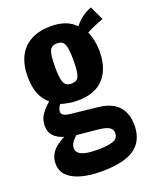

<svg xmlns="http://www.w3.org/2000/svg" viewBox="-148 -695 797 978"><g transform="rotate(-20 250.5 -206.0)"><path d="M232 196Q169 196 122.5 183Q76 170 50 144.5Q24 119 24 79Q24 52 35.5 30.5Q47 9 67.5 -7Q88 -23 112 -35Q77 -45 57.5 -66Q38 -87 38 -120Q38 -155 55 -180Q72 -205 102 -231Q72 -256 57 -293Q42 -330 42 -386Q42 -451 65 -496Q88 -541 132.5 -564.5Q177 -588 240 -588Q285 -588 318 -575.5Q351 -563 373 -539Q383 -554 402 -570.5Q421 -587 445 -599L465 -608L501 -532Q491 -529 473.5 -522Q456 -515 438.5 -507Q421 -499 409 -492Q419 -471 425 -442Q431 -413 431 -384Q431 -323 410 -278Q389 -233 347 -209Q305 -185 240 -185Q215 -185 192.5 -189Q170 -193 150 -199Q144 -191 139.5 -181.5Q135 -172 135 -162Q135 -150 146.5 -143Q158 -136 188 -133L327 -118Q400 -110 434.5 -71.5Q469 -33 469 31Q469 84 445 121Q421 158 368.5 177Q316 196 232 196ZM250 85Q305 85 334 75Q363 65 363 36Q363 22 355.5 12.5Q348 3 329.5 -3Q311 -9 278 -12L174 -22Q164 -14 156 -5Q148 4 143 14Q138 24 138 36Q138 60 163.5 72.5Q189 85 250 85ZM240 -277Q256 -277 266 -283Q276 -289 281 -302Q286 -315 288 -336Q290 -357 290 -386Q290 -415 288 -435.5Q286 -456 281 -469.5Q276 -483 266 -489Q256 -495 240 -495Q225 -495 214.5 -489Q204 -483 199 -470Q194 -457 192 -436Q190 -415 190 -386Q190 -358 192 -337.5Q194 -317 199 -303.5Q204 -290 214 -283.5Q224 -277 240 -277Z"/></g></svg>

Font: Oswald SemiBold
Style: Regular
Weight: 600
Designer: Vernon Adams
Foundry: Vernon Adams
Version: Version 4.100; ttfautohint (v1.8.1.43-b0c9)